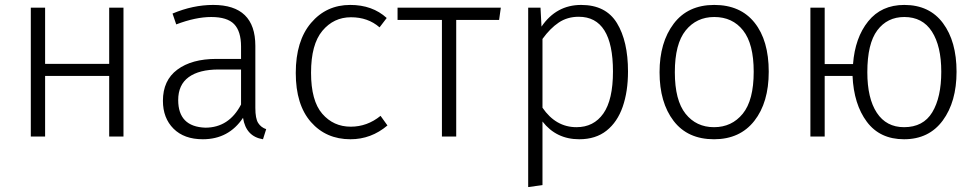

<svg xmlns="http://www.w3.org/2000/svg" viewBox="-20 -554 3965 779"><path d="M481 0H423V-246H163V0H105V-523H163V-295H423V-523H481Z M1047 11Q978 0 966 -76Q908 11 803 11Q727 11 684 -32Q641 -75 641 -145Q641 -228 699.5 -271.5Q758 -315 858 -315H958V-365Q958 -427 930 -456Q902 -485 837 -485Q774 -485 695 -455L680 -499Q763 -534 845 -534Q1016 -534 1016 -368V-116Q1016 -73 1027.5 -55Q1039 -37 1060 -30ZM813 -36Q909 -36 958 -130V-272H867Q788 -272 745.5 -241Q703 -210 703 -148Q703 -40 813 -36Z M1402 11Q1303 11 1241.5 -59Q1180 -129 1180 -258Q1180 -388 1242 -461Q1304 -534 1401 -534Q1491 -534 1549 -481L1520 -443Q1473 -484 1404 -484Q1334 -484 1288 -429Q1242 -374 1242 -259Q1242 -145 1287.5 -92.5Q1333 -40 1403 -40Q1470 -40 1524 -84L1552 -45Q1486 11 1402 11Z M1831 0H1773V-473H1593V-523H2012L2005 -473H1831Z M2123 205V-523H2173L2177 -446Q2237 -534 2338 -534Q2438 -534 2483 -460.5Q2528 -387 2528 -264Q2528 -183 2506.5 -121Q2485 -59 2441 -24Q2397 11 2330 11Q2237 11 2181 -61V197ZM2319 -38Q2389 -38 2428 -93.5Q2467 -149 2467 -264Q2467 -486 2328 -486Q2282 -486 2247 -462.5Q2212 -439 2181 -396V-117Q2235 -38 2319 -38Z M2877 11Q2770 11 2713 -63.5Q2656 -138 2656 -261Q2656 -382 2713.5 -458Q2771 -534 2878 -534Q2984 -534 3041.5 -462Q3099 -390 3099 -263Q3099 -138 3040.5 -63.5Q2982 11 2877 11ZM2877 -38Q2949 -38 2993.5 -92.5Q3038 -147 3038 -263Q3038 -376 2995 -430.5Q2952 -485 2878 -485Q2806 -485 2762 -430.5Q2718 -376 2718 -261Q2718 -147 2761.5 -92.5Q2805 -38 2877 -38Z M3648 11Q3550 11 3497 -60Q3444 -131 3439 -246H3326V0H3268V-523H3326V-294H3441Q3449 -401 3502.5 -467.5Q3556 -534 3649 -534Q3751 -534 3806 -460Q3861 -386 3861 -263Q3861 -141 3805 -65Q3749 11 3648 11ZM3648 -38Q3726 -38 3762.5 -98.5Q3799 -159 3799 -263Q3799 -367 3761 -426Q3723 -485 3649 -485Q3580 -485 3539.5 -431Q3499 -377 3499 -261Q3499 -155 3537.5 -96.5Q3576 -38 3648 -38Z"/></svg>

Font: Trujillo Light
Style: Regular
Weight: 300
Designer: Fira Sans original fonts by bBox Type GmbH, Carrois Corporate GbR, & Edenspiekermann AG / Changes by Cristiano Sobral
Foundry: Fira Sans original fonts by bBox Type GmbH, Carrois Corporate GbR, & Edenspiekermann AG / Changes by Cristiano Sobral
Version: Version 4.301;July 28, 2020;FontCreator 13.0.0.2655 64-bit